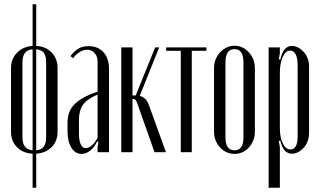

<svg xmlns="http://www.w3.org/2000/svg" viewBox="-20 -719 1511 907"><path d="M151 -699V-502Q196 -500 224 -471Q252 -442 252 -397V-96Q252 -52 224 -24Q196 4 151 7V168H134V7Q89 5 60.5 -23.5Q32 -52 32 -96V-397Q32 -441 60.5 -470Q89 -499 134 -502V-699ZM134 -486Q86 -483 86 -424V-70Q86 -13 134 -9ZM151 -9Q198 -12 198 -70V-424Q198 -455 187 -469.5Q176 -484 151 -486Z M299 -138Q299 -165 306.5 -186.5Q314 -208 331 -225.5Q348 -243 375 -258Q402 -273 441 -286V-427Q441 -453 427 -468.5Q413 -484 391 -484Q374 -484 356 -473Q338 -462 325 -444L313 -454Q324 -470 344.5 -485.5Q365 -501 399 -501Q443 -501 469 -472Q495 -443 495 -393V0H441V-24L445 -49L439 -51Q425 -22 405.5 -7Q386 8 365 8Q335 8 317 -21.5Q299 -51 299 -99ZM385 -19Q399 -19 414 -32Q429 -45 441 -68V-272Q392 -252 372.5 -224.5Q353 -197 353 -155V-88Q353 -55 361.5 -37Q370 -19 385 -19Z M629 -229Q624 -244 619 -248Q614 -252 607 -252H606V0H553V-495H606V-268H621L713 -495H732L640 -266Q654 -263 665.5 -252.5Q677 -242 684 -221L764 0H710Z M955 -479H886V0H834V-479H765V-495H955Z M1088 -503Q1108 -503 1125.5 -494.5Q1143 -486 1156 -471.5Q1169 -457 1176.5 -438Q1184 -419 1184 -397V-96Q1184 -75 1176.5 -56Q1169 -37 1156 -22.5Q1143 -8 1125.5 0Q1108 8 1088 8Q1068 8 1050.5 0Q1033 -8 1019.5 -22.5Q1006 -37 998.5 -56Q991 -75 991 -96V-397Q991 -419 998.5 -438Q1006 -457 1019.5 -471.5Q1033 -486 1050.5 -494.5Q1068 -503 1088 -503ZM1088 -487Q1045 -487 1045 -424V-70Q1045 -9 1088 -9Q1130 -9 1130 -70V-424Q1130 -487 1088 -487Z M1297 -439 1304 -437Q1312 -472 1325.5 -487Q1339 -502 1359 -502Q1375 -502 1389.5 -494Q1404 -486 1415.5 -473Q1427 -460 1433.5 -443Q1440 -426 1440 -407V-90Q1440 -71 1433.5 -53Q1427 -35 1415.5 -22Q1404 -9 1389.5 -1Q1375 7 1359 7Q1339 7 1325.5 -7.5Q1312 -22 1304 -55L1297 -53L1302 -24V168H1249V-495H1302V-467ZM1302 -114Q1302 -70 1316 -41.5Q1330 -13 1352 -13Q1386 -13 1386 -75V-412Q1386 -444 1377 -462Q1368 -480 1351 -480Q1329 -480 1315.5 -450Q1302 -420 1302 -374Z"/></svg>

Font: Moniqa Cond Heading
Style: Regular
Weight: 400
Width: 3
Designer: Rajesh Rajput
Foundry: Rajesh Rajput
Version: Version 1.000